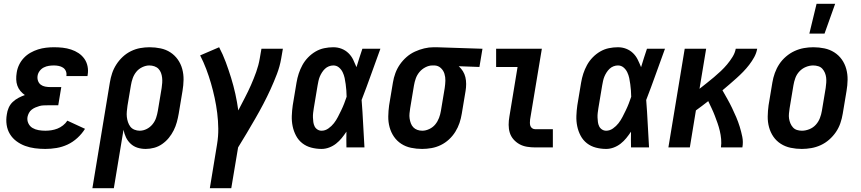

<svg xmlns="http://www.w3.org/2000/svg" viewBox="-20 -777 4540 1012"><path d="M219 8Q191 8 164 4.5Q137 1 112.5 -8Q88 -17 67 -32.5Q46 -48 32.5 -70Q19 -92 15 -119Q11 -146 16 -174Q18 -191 25.5 -208.5Q33 -226 46.5 -239Q60 -252 77 -261Q94 -270 111 -276Q98 -285 87.5 -297.5Q77 -310 71.5 -325.5Q66 -341 65.5 -358.5Q65 -376 68 -394Q71 -415 80.5 -435Q90 -455 105.5 -471.5Q121 -488 140.5 -499Q160 -510 180.5 -516.5Q201 -523 222.5 -525.5Q244 -528 264 -528Q288 -528 310.5 -525.5Q333 -523 354.5 -516Q376 -509 394 -497Q412 -485 424.5 -467.5Q437 -450 441.5 -427.5Q446 -405 442 -382L441 -376H330V-378Q332 -391 327 -402.5Q322 -414 312 -420.5Q302 -427 289.5 -429.5Q277 -432 264 -432Q251 -432 237.5 -430Q224 -428 211 -421.5Q198 -415 189 -403Q180 -391 178 -377Q176 -363 180.5 -350.5Q185 -338 195 -330.5Q205 -323 218.5 -320.5Q232 -318 246 -318H303L287 -222H230Q219 -222 208.5 -221.5Q198 -221 187.5 -218Q177 -215 166.5 -210.5Q156 -206 147 -199Q138 -192 132.5 -181.5Q127 -171 125 -161Q122 -143 129.5 -127Q137 -111 151.5 -102.5Q166 -94 183.5 -91Q201 -88 219 -88Q235 -88 251 -90.5Q267 -93 282.5 -99Q298 -105 312 -116Q326 -127 335 -141L428 -98Q412 -72 388 -50Q364 -28 336 -15Q308 -2 278 3Q248 8 219 8Z M467 215 559 -342Q563 -367 571 -391Q579 -415 593.5 -437.5Q608 -460 627.5 -478Q647 -496 670.5 -507.5Q694 -519 719 -523.5Q744 -528 768 -528Q798 -528 826.5 -522Q855 -516 878 -501Q901 -486 917 -463.5Q933 -441 940.5 -413.5Q948 -386 947.5 -356.5Q947 -327 942 -298L922 -178Q918 -155 912 -133Q906 -111 895.5 -90Q885 -69 870 -50.5Q855 -32 835 -18Q815 -4 792.5 2Q770 8 748 8Q725 8 704.5 1.5Q684 -5 668.5 -19.5Q653 -34 644 -53Q635 -72 631 -93L580 215ZM716 -88Q735 -88 753 -97Q771 -106 784 -122Q797 -138 803 -156.5Q809 -175 812 -193L832 -313Q834 -327 835 -340.5Q836 -354 834.5 -367.5Q833 -381 828.5 -393Q824 -405 815.5 -414Q807 -423 794 -427.5Q781 -432 767 -432Q749 -432 730 -423Q711 -414 698.5 -398.5Q686 -383 679.5 -364.5Q673 -346 670 -327L652 -220Q650 -205 648.5 -190Q647 -175 648.5 -161Q650 -147 654.5 -133.5Q659 -120 667 -109.5Q675 -99 688.5 -93.5Q702 -88 716 -88Z M1086 215 1124 -16Q1131 -58 1130.5 -99Q1130 -140 1125 -180.5Q1120 -221 1111.5 -260.5Q1103 -300 1092 -338Q1081 -376 1067 -413Q1053 -450 1035 -485L1135 -528Q1155 -490 1170 -449.5Q1185 -409 1198 -367Q1211 -325 1220.5 -282Q1230 -239 1236 -195Q1253 -228 1270.5 -261.5Q1288 -295 1303 -329Q1318 -363 1330.5 -398Q1343 -433 1349 -468L1358 -520H1471L1462 -468Q1455 -427 1439.5 -386.5Q1424 -346 1406 -306.5Q1388 -267 1367.5 -228Q1347 -189 1325 -151Q1303 -113 1280.5 -75Q1258 -37 1235 0L1199 215Z M1675 8Q1647 8 1620.5 1Q1594 -6 1573.5 -22Q1553 -38 1540.5 -61.5Q1528 -85 1522.5 -111.5Q1517 -138 1518 -166Q1519 -194 1523 -222L1543 -342Q1547 -366 1554.5 -389Q1562 -412 1574 -434Q1586 -456 1604 -474.5Q1622 -493 1643.5 -505.5Q1665 -518 1689 -523Q1713 -528 1737 -528Q1760 -528 1780.5 -520Q1801 -512 1816.5 -497Q1832 -482 1841.5 -462.5Q1851 -443 1859 -423Q1866 -447 1874 -471.5Q1882 -496 1890 -520H1985Q1960 -452 1936 -384.5Q1912 -317 1886 -250Q1891 -188 1894 -125Q1897 -62 1901 0H1806Q1805 -21 1805.5 -41.5Q1806 -62 1806 -83Q1794 -65 1781 -49Q1768 -33 1751.5 -20Q1735 -7 1715 0.5Q1695 8 1675 8ZM1675 -88Q1694 -88 1711 -100Q1728 -112 1740 -127.5Q1752 -143 1761 -160.5Q1770 -178 1778.5 -195.5Q1787 -213 1794 -231Q1801 -249 1807 -267Q1807 -284 1805.5 -300.5Q1804 -317 1802 -333.5Q1800 -350 1796.5 -366Q1793 -382 1786 -396.5Q1779 -411 1766.5 -421.5Q1754 -432 1737 -432Q1725 -432 1713.5 -427.5Q1702 -423 1693 -414.5Q1684 -406 1677 -395Q1670 -384 1665.5 -373Q1661 -362 1658.5 -350Q1656 -338 1654 -327L1634 -207Q1632 -194 1630.5 -182Q1629 -170 1629.5 -157.5Q1630 -145 1631.5 -133.5Q1633 -122 1638 -111.5Q1643 -101 1653 -94.5Q1663 -88 1675 -88Z M2205 8Q2175 8 2146.5 2Q2118 -4 2095 -19Q2072 -34 2056.5 -56.5Q2041 -79 2033.5 -106.5Q2026 -134 2026.5 -163.5Q2027 -193 2031 -222L2051 -342Q2055 -367 2064 -391.5Q2073 -416 2088 -437.5Q2103 -459 2123 -476.5Q2143 -494 2167 -505Q2191 -516 2216 -522Q2241 -528 2266 -528H2281L2523 -520L2507 -424L2398 -428Q2411 -416 2420 -401.5Q2429 -387 2433 -370Q2437 -353 2437 -334.5Q2437 -316 2434 -298L2414 -178Q2410 -153 2402 -129Q2394 -105 2380 -82.5Q2366 -60 2346.5 -42Q2327 -24 2303.5 -12.5Q2280 -1 2254.5 3.5Q2229 8 2205 8ZM2206 -88Q2224 -88 2243 -97Q2262 -106 2274.5 -121.5Q2287 -137 2294 -155.5Q2301 -174 2304 -193L2324 -313Q2327 -333 2327.5 -352Q2328 -371 2322.5 -388.5Q2317 -406 2303.5 -418.5Q2290 -431 2271 -432H2259Q2241 -432 2222.5 -422.5Q2204 -413 2191 -397.5Q2178 -382 2171.5 -363.5Q2165 -345 2162 -327L2142 -207Q2140 -193 2138.5 -179.5Q2137 -166 2139 -152.5Q2141 -139 2145.5 -127Q2150 -115 2158.5 -106Q2167 -97 2179.5 -92.5Q2192 -88 2206 -88Z M2800 0Q2779 0 2757.5 -3.5Q2736 -7 2718 -17Q2700 -27 2686.5 -42.5Q2673 -58 2667 -77.5Q2661 -97 2661 -119Q2661 -141 2665 -163L2708 -424H2595V-520H2836L2774 -147Q2773 -138 2773 -129.5Q2773 -121 2775.5 -113.5Q2778 -106 2785 -101Q2792 -96 2801 -96H2894V0Z M3175 8Q3147 8 3120.5 1Q3094 -6 3073.5 -22Q3053 -38 3040.5 -61.5Q3028 -85 3022.5 -111.5Q3017 -138 3018 -166Q3019 -194 3023 -222L3043 -342Q3047 -366 3054.5 -389Q3062 -412 3074 -434Q3086 -456 3104 -474.5Q3122 -493 3143.5 -505.5Q3165 -518 3189 -523Q3213 -528 3237 -528Q3260 -528 3280.5 -520Q3301 -512 3316.5 -497Q3332 -482 3341.5 -462.5Q3351 -443 3359 -423Q3366 -447 3374 -471.5Q3382 -496 3390 -520H3485Q3460 -452 3436 -384.5Q3412 -317 3386 -250Q3391 -188 3394 -125Q3397 -62 3401 0H3306Q3305 -21 3305.5 -41.5Q3306 -62 3306 -83Q3294 -65 3281 -49Q3268 -33 3251.5 -20Q3235 -7 3215 0.5Q3195 8 3175 8ZM3175 -88Q3194 -88 3211 -100Q3228 -112 3240 -127.5Q3252 -143 3261 -160.5Q3270 -178 3278.5 -195.5Q3287 -213 3294 -231Q3301 -249 3307 -267Q3307 -284 3305.5 -300.5Q3304 -317 3302 -333.5Q3300 -350 3296.5 -366Q3293 -382 3286 -396.5Q3279 -411 3266.5 -421.5Q3254 -432 3237 -432Q3225 -432 3213.5 -427.5Q3202 -423 3193 -414.5Q3184 -406 3177 -395Q3170 -384 3165.5 -373Q3161 -362 3158.5 -350Q3156 -338 3154 -327L3134 -207Q3132 -194 3130.5 -182Q3129 -170 3129.5 -157.5Q3130 -145 3131.5 -133.5Q3133 -122 3138 -111.5Q3143 -101 3153 -94.5Q3163 -88 3175 -88Z M3503 0 3589 -520H3702L3667 -309Q3686 -324 3705 -339Q3724 -354 3743 -370Q3762 -386 3779.5 -402.5Q3797 -419 3812.5 -437.5Q3828 -456 3841 -477Q3854 -498 3858 -520H3971Q3967 -497 3955.5 -476Q3944 -455 3929 -435.5Q3914 -416 3897 -398.5Q3880 -381 3861.5 -364.5Q3843 -348 3824.5 -332Q3806 -316 3788 -301Q3801 -278 3814 -255Q3827 -232 3838.5 -208Q3850 -184 3860.5 -159.5Q3871 -135 3879 -109Q3887 -83 3892.5 -56Q3898 -29 3893 0H3780Q3783 -22 3781 -44Q3779 -66 3774 -87Q3769 -108 3762 -128Q3755 -148 3747.5 -167.5Q3740 -187 3731 -206Q3722 -225 3713 -244Q3697 -231 3680.5 -219Q3664 -207 3648 -195L3616 0Z M4206 8Q4176 8 4147.5 2Q4119 -4 4095.5 -19Q4072 -34 4056.5 -56.5Q4041 -79 4033.5 -106.5Q4026 -134 4026.5 -163.5Q4027 -193 4031 -222L4051 -342Q4055 -367 4064 -392Q4073 -417 4087.5 -439Q4102 -461 4123 -479Q4144 -497 4168 -508Q4192 -519 4217 -523.5Q4242 -528 4267 -528Q4297 -528 4325.5 -522Q4354 -516 4377.5 -501Q4401 -486 4417 -463.5Q4433 -441 4440.5 -413.5Q4448 -386 4447.5 -356.5Q4447 -327 4442 -298L4422 -178Q4418 -153 4409.5 -128Q4401 -103 4386 -81Q4371 -59 4350.5 -41Q4330 -23 4306 -12Q4282 -1 4256.5 3.5Q4231 8 4206 8ZM4207 -88Q4226 -88 4246 -96Q4266 -104 4280 -119.5Q4294 -135 4301.5 -154.5Q4309 -174 4312 -193L4332 -313Q4334 -327 4335 -341Q4336 -355 4334.5 -368Q4333 -381 4328 -393Q4323 -405 4314.5 -414.5Q4306 -424 4293 -428Q4280 -432 4266 -432Q4247 -432 4227.5 -424Q4208 -416 4193.5 -400.5Q4179 -385 4172 -365.5Q4165 -346 4162 -327L4142 -207Q4140 -193 4138.5 -179Q4137 -165 4139 -152Q4141 -139 4146 -127Q4151 -115 4159.5 -105.5Q4168 -96 4180.5 -92Q4193 -88 4207 -88ZM4246 -600 4284 -757H4382L4326 -600Z"/></svg>

Font: Iosevka Curly
Style: Bold Italic
Weight: 700
Italic angle: -9°
Monospace: yes
Designer: Belleve Invis
Foundry: Belleve Invis
Version: Version 22.1.2; ttfautohint (v1.8.4)